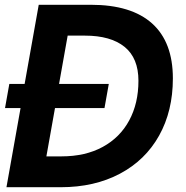

<svg xmlns="http://www.w3.org/2000/svg" viewBox="-20 -783 778 803"><path d="M360 -763Q529 -763 616 -685Q703 -607 703 -455Q703 -319 645.5 -216Q588 -113 481.5 -56.5Q375 0 234 0H7L66 -331H1L19 -432H83L142 -763ZM237 -129Q337 -129 409.5 -168.5Q482 -208 520.5 -279.5Q559 -351 559 -445Q559 -540 501 -587Q443 -634 335 -634H263L227 -432H435L417 -331H210L174 -129Z"/></svg>

Font: Open Sauce Sans
Style: Bold Italic
Weight: 700
Italic angle: -10°
Designer: Alfredo Marco Pradil
Foundry: Creative Sauce Fz LLC
Version: Version 1.477